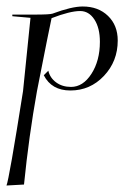

<svg xmlns="http://www.w3.org/2000/svg" viewBox="-35 -279 412 592"><path d="M36 2 59 -224 3 -229V-234H71Q119 -234 127 -237Q186 -259 220 -259Q268 -259 298 -230Q328 -201 328 -154Q328 -90 285.5 -45Q243 0 182 0Q124 0 100 -47L114 -61Q119 -39 138 -25Q157 -11 184 -11Q221 -11 247 -51.5Q273 -92 273 -150Q273 -193 256 -219Q239 -245 212 -245Q181 -245 124 -223Q112 -166 93 -69L79 2Q54 141 39 290L-15 293Q-7 274 36 2Z"/></svg>

Font: Kleymissky
Style: Regular
Weight: 500
Italic angle: -8°
Designer: gluk
Foundry: gluk
Version: Version 0.283